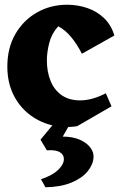

<svg xmlns="http://www.w3.org/2000/svg" viewBox="-20 -520 503 811"><path d="M306 13Q248 22 195 8Q142 -6 100.5 -39.5Q59 -73 35 -123.5Q11 -174 11 -239Q11 -317 44.5 -375.5Q78 -434 135.5 -467Q193 -500 264 -500Q308 -500 349 -486Q390 -472 420 -443Q450 -414 463 -370L326 -293Q305 -334 280.5 -363.5Q256 -393 226 -409Q198 -378 188 -338.5Q178 -299 178 -265Q178 -217 193.5 -178.5Q209 -140 240.5 -118Q272 -96 318 -96Q344 -96 371 -103.5Q398 -111 427 -126L451 -71ZM172 271 153 237Q199 222 223 200Q247 178 249.5 157Q252 136 234.5 124Q217 112 178 115L151 70L214 -6H281L245 57Q286 57 315.5 69.5Q345 82 361 102.5Q377 123 375 146Q373 176 349.5 204.5Q326 233 281 251.5Q236 270 172 271Z"/></svg>

Font: Eczar
Style: Bold
Weight: 700
Designer: Vaibhav Singh
Foundry: Rosetta Type Foundry
Version: Version 2.000